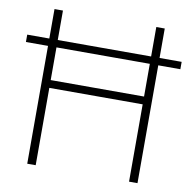

<svg xmlns="http://www.w3.org/2000/svg" viewBox="-80 -860 872 873"><g transform="rotate(10 356.5 -423.0)"><path d="M102 -66V-610H0V-644H102V-780H141V-644H572V-780H611V-644H713V-610H611V-66H572V-423H141V-66ZM141 -459H572V-610H141Z"/></g></svg>

Font: Noto Sans Malayalam UI ExtraLight
Style: Regular
Weight: 200
Designer: Jelle Bosma - Monotype Design Team
Foundry: Monotype Imaging Inc.
Version: Version 2.104; ttfautohint (v1.8.4.7-5d5b)